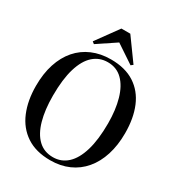

<svg xmlns="http://www.w3.org/2000/svg" viewBox="-223 -1095 1145 1244"><g transform="rotate(30 349.5 -473.0)"><path d="M343 11.5Q235 11.5 163.8 -36Q92.5 -83.5 57.5 -167.5Q22.5 -251.5 22.5 -361Q22.5 -452.5 46 -524.8Q69.5 -597 113.5 -647.8Q157.5 -698.5 219.8 -725.2Q282 -752 359 -752Q466 -752 536.5 -706.2Q607 -660.5 641.8 -577.5Q676.5 -494.5 676.5 -383.5Q676.5 -292.5 653.2 -219.5Q630 -146.5 586.2 -94.8Q542.5 -43 481 -15.8Q419.5 11.5 343 11.5ZM348 -14.5Q410 -14.5 455 -55.8Q500 -97 524.5 -179Q549 -261 549 -383.5Q549 -483.5 527 -561Q505 -638.5 461 -682.2Q417 -726 350.5 -726Q288.5 -726 243.5 -686Q198.5 -646 174 -565Q149.5 -484 149.5 -361Q149.5 -254.5 171.5 -176.5Q193.5 -98.5 237.5 -56.5Q281.5 -14.5 348 -14.5ZM212.5 -782 197 -794 316.5 -958.5H383L502 -794L486.5 -782L349.5 -873.5Z"/></g></svg>

Font: Merriweather 144pt Medium
Style: Regular
Weight: 500
Version: Version 2.100